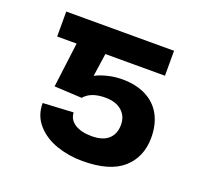

<svg xmlns="http://www.w3.org/2000/svg" viewBox="-97 -624 781 742"><g transform="rotate(20 293.5 -253.5)"><path d="M112.3 -226.6 135.7 -411.1H55.7V-513.7H499V-411.1H253.9L240.2 -316.4Q258.8 -326.7 288.3 -334.2Q317.9 -341.8 349.6 -341.8Q406.2 -341.8 447.3 -321Q488.3 -300.3 509.8 -261Q531.2 -221.7 531.2 -168Q531.2 -87.9 477.3 -40Q423.3 7.8 311.5 7.8Q254.9 7.8 204.6 -9.5Q154.3 -26.9 122.6 -62.7Q90.8 -98.6 90.8 -150.4L215.8 -157.2Q217.3 -127.4 243.2 -111.1Q269 -94.7 311.5 -94.7Q358.4 -94.7 381.3 -116Q404.3 -137.2 404.3 -174.8Q404.3 -210 379.9 -231.4Q355.5 -252.9 311.5 -252.9Q252.4 -252.9 225.6 -220.7Z"/></g></svg>

Font: Pretendard SemiBold
Style: Regular
Weight: 600
Designer: Base glyphs from Inter by Rasmus Andersson; Hangeul glyphs from Noto Sans CJK(Source Han Sans) by Jang Soo-young and Kan
Foundry: Kil Hyung-jin
Version: Version 1.309